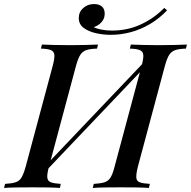

<svg xmlns="http://www.w3.org/2000/svg" viewBox="-57 -928 943 948"><path d="M642 -602Q652 -639 650.5 -656.5Q649 -674 633.5 -680.5Q618 -687 584 -688L589 -708Q613 -707 651 -706Q689 -705 726 -705Q768 -705 805.5 -706Q843 -707 866 -708L861 -688Q827 -687 808 -680.5Q789 -674 778 -656.5Q767 -639 757 -602L624 -106Q615 -70 616 -52Q617 -34 633 -28Q649 -22 683 -20L678 0Q655 -2 617.5 -2.5Q580 -3 538 -3Q501 -3 463 -2.5Q425 -2 401 0L406 -20Q440 -22 459 -28Q478 -34 489 -52Q500 -70 509 -106ZM185 -106Q175 -70 176.5 -52Q178 -34 194 -28Q210 -22 243 -20L239 0Q214 -2 177 -2.5Q140 -3 102 -3Q59 -3 22.5 -2.5Q-14 -2 -37 0L-32 -20Q1 -22 20 -28Q39 -34 49.5 -52Q60 -70 70 -106L203 -602Q213 -639 211.5 -656.5Q210 -674 194.5 -680.5Q179 -687 145 -688L150 -708Q172 -707 209.5 -706Q247 -705 290 -705Q328 -705 364.5 -706Q401 -707 427 -708L422 -688Q388 -687 369 -680.5Q350 -674 339 -656.5Q328 -639 318 -602ZM152 -65 141 -82 692 -661 701 -642ZM406 -794Q418 -787 443 -782Q468 -777 496 -777Q572 -777 637.5 -807Q703 -837 754 -889L768 -877Q729 -836 683 -809Q637 -782 588 -769Q539 -756 489 -756Q454 -756 417.5 -764Q381 -772 356.5 -790Q332 -808 332 -839Q332 -869 354 -888.5Q376 -908 407 -908Q432 -908 446 -896Q460 -884 460 -860Q460 -837 445 -819.5Q430 -802 406 -794Z"/></svg>

Font: Playfair Display Medium
Style: Italic
Weight: 500
Italic angle: -14°
Designer: Claus Eggers Sørensen
Foundry: Claus Eggers Sørensen
Version: Version 1.203